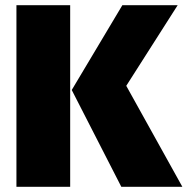

<svg xmlns="http://www.w3.org/2000/svg" viewBox="-20 -716 719 736"><path d="M249 -696V0H43V-696ZM661 -696 464 -387 679 0H445L255 -371L449 -696Z"/></svg>

Font: Fira Sans Black
Style: Regular
Weight: 900
Designer: Carrois Corporate & Edenspiekermann AG
Foundry: Carrois Corporate GbR & Edenspiekermann AG
Version: Version 4.203